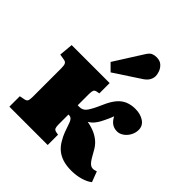

<svg xmlns="http://www.w3.org/2000/svg" viewBox="-222 -982 1144 1144"><g transform="rotate(45 350.0 -410.0)"><path d="M560 9Q518 9 487 -1Q456 -11 433.5 -30Q411 -49 396 -76Q381 -101 371.5 -126Q362 -151 355.5 -171.5Q349 -192 343 -201Q336 -211 329.5 -213.5Q323 -216 312 -216V-134Q312 -113 316 -103Q320 -93 336 -90L353 -87V0H30V-88L61 -94Q77 -97 82 -106Q87 -115 87 -141V-381Q87 -407 81 -416.5Q75 -426 61 -428L25 -434L33 -522H353V-435L336 -432Q320 -429 316 -419Q312 -409 312 -388V-294Q325 -293 336.5 -294.5Q348 -296 359 -304Q366 -309 373.5 -319.5Q381 -330 391.5 -350Q402 -370 416 -402Q436 -448 458.5 -474Q481 -500 509 -511Q537 -522 570 -522Q614 -522 643.5 -502Q673 -482 673 -447Q673 -422 660.5 -399Q648 -376 628 -362.5Q608 -349 588 -349Q562 -349 543.5 -362Q525 -375 512 -401Q507 -387 500.5 -372.5Q494 -358 488 -345.5Q482 -333 477 -324Q469 -309 456.5 -293.5Q444 -278 425 -267V-266Q459 -260 486.5 -248Q514 -236 535.5 -217Q557 -198 573 -168Q598 -121 612.5 -105.5Q627 -90 643 -90Q651 -90 657.5 -92Q664 -94 671 -96L696 -30Q674 -12 637.5 -1.5Q601 9 560 9ZM312 -571 268 -615 382 -795Q396 -817 410 -823Q424 -829 442 -829Q471 -829 487.5 -814Q504 -799 511 -779.5Q518 -760 518 -746Q518 -729 509 -712Q500 -695 478 -680Z"/></g></svg>

Font: Literata 18pt Black
Style: Regular
Weight: 900
Designer: Latin by Veronika Burian and Jose Scaglione. Greek by Irene Vlachou. Cyrillic by Vera Evstafieva.
Foundry: TypeTogether
Version: Version 3.103;gftools[0.9.29]